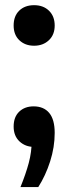

<svg xmlns="http://www.w3.org/2000/svg" viewBox="-20 -574 270 760"><path d="M61 166.5Q82 115 93.8 71.2Q105.5 27.5 105.5 -17L131 7.5H115Q80.5 7.5 57.2 -14.2Q34 -36 34 -73Q34 -111 56 -132Q78 -153 113 -153Q153 -153 174.8 -127Q196.5 -101 196.5 -48Q196.5 8.5 178.5 64.8Q160.5 121 131.5 166.5ZM115 -393Q79.5 -393 56.8 -414.5Q34 -436 34 -473Q34 -510.5 56.2 -532Q78.5 -553.5 115 -553.5Q151.5 -553.5 174 -531.5Q196.5 -509.5 196.5 -473Q196.5 -436.5 173.5 -414.8Q150.5 -393 115 -393Z"/></svg>

Font: Encode Sans SC Condensed SemiBold
Style: Regular
Weight: 600
Width: 3
Designer: Multiple Designers
Foundry: Impallari Type
Version: Version 3.002